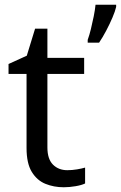

<svg xmlns="http://www.w3.org/2000/svg" viewBox="-20 -780 510 810"><path d="M264 -62Q284 -62 305 -65.5Q326 -69 339 -73V-6Q325 1 299 5.5Q273 10 249 10Q207 10 171.5 -4.5Q136 -19 114 -55Q92 -91 92 -156V-468H16V-510L93 -545L128 -659H180V-536H335V-468H180V-158Q180 -109 203.5 -85.5Q227 -62 264 -62ZM470 -751Q466 -733 454.5 -706Q443 -679 428 -650.5Q413 -622 398 -600H350V-612Q357 -631 363.5 -657.5Q370 -684 375.5 -711.5Q381 -739 383 -760H470Z"/></svg>

Font: Noto Sans Tifinagh Hawad
Style: Regular
Weight: 400
Designer: JamraPatel
Foundry: JamraPatel LLC
Version: Version 2.006; ttfautohint (v1.8.4.7-5d5b)